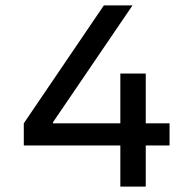

<svg xmlns="http://www.w3.org/2000/svg" viewBox="-20 -690 715 710"><path d="M425 -418V-234H176V-238L470 -670H364L68 -234V-152H425V0H519V-152H607V-234H519V-418Z"/></svg>

Font: LT Wave Alt
Style: Regular
Weight: 400
Designer: Daniel Lyons
Version: Version 2.5 (Glyphs App)